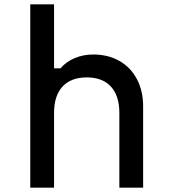

<svg xmlns="http://www.w3.org/2000/svg" viewBox="-20 -868 790 888"><path d="M120 -848H230V-552H260Q285 -582 325 -599Q365 -616 411 -616Q480 -616 532.5 -586Q585 -556 613.5 -501.5Q642 -447 642 -376V0H532V-346Q532 -425 493 -467.5Q454 -510 381 -510Q308 -510 269 -467.5Q230 -425 230 -346V0H120Z"/></svg>

Font: Martian Mono VF sWd Rg
Style: Regular
Weight: 400
Width: 6
Monospace: yes
Designer: Roman Shamin
Foundry: Evil Martians
Version: Version 1.100